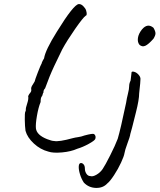

<svg xmlns="http://www.w3.org/2000/svg" viewBox="-20 -705 782 941"><path d="M620 -310 625 -352Q629 -356 639.5 -352.5Q650 -349 659 -339Q668 -329 668.5 -319Q669 -309 662 -247Q662 -217 646.5 -155.5Q631 -94 627.5 -80Q624 -66 621 -56.5Q618 -47 617.5 -41.5Q617 -36 604.5 -2Q592 32 590 46Q588 60 573.5 91.5Q559 123 539 153.5Q519 184 506 194Q485 217 450 216Q415 215 391 190Q379 172 372 149Q365 126 366 110Q367 94 377 94Q384 94 390 101Q396 108 396 121.5Q396 135 403.5 146.5Q411 158 423 158Q434 162 452.5 151.5Q471 141 483 123.5Q495 106 520 56.5Q545 7 557 -25Q571 -72 598 -201Q601 -222 607 -245.5Q613 -269 613 -282.5Q613 -296 620 -310ZM732 -515Q707 -487 692 -480.5Q677 -474 664 -485Q653 -498 656 -519Q659 -540 676 -561Q703 -593 732 -569Q742 -552 742 -541.5Q742 -531 732 -515ZM193 -254V-251Q191 -251 189.5 -244Q188 -237 186 -234Q179 -228 179 -205Q168 -178 161 -137Q154 -96 156 -76Q160 -43 211 -23Q234 -14 245 -14Q268 -9 337 -28Q348 -31 363 -33Q378 -35 394 -41Q435 -52 441 -48Q452 -39 447 -24Q444 -16 415 0Q386 16 359 24Q328 38 284 42Q240 46 217 38Q178 28 146 -1.5Q114 -31 105 -64Q102 -86 101.5 -118Q101 -150 104 -158Q107 -160 106.5 -168Q106 -176 113.5 -198.5Q121 -221 118 -234Q123 -245 128 -250Q135 -258 133 -267.5Q131 -277 141 -291L150 -306Q151 -313 165.5 -350.5Q180 -388 185 -396V-398Q189 -408 196 -419Q202 -459 259 -550Q341 -683 366 -685Q377 -686 388 -675Q399 -664 402 -654Q409 -630 400 -628Q387 -619 348 -563Q309 -507 285 -463L246 -382Q222 -331 201 -272Q193 -264 193 -254Z"/></svg>

Font: Caveat
Style: Regular
Weight: 400
Designer: Pablo Impallari
Foundry: Creative Lab NY
Version: Version 1.096; ttfautohint (v1.3)